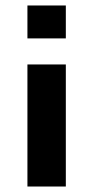

<svg xmlns="http://www.w3.org/2000/svg" viewBox="-20 -500 340 700"><path d="M80 180V-265H220V180ZM80 -360V-480H220V-360Z"/></svg>

Font: Xolonium
Style: Regular
Weight: 400
Designer: Severin Meyer
Version: Version 4.2